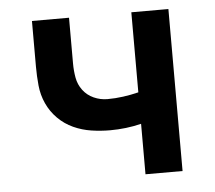

<svg xmlns="http://www.w3.org/2000/svg" viewBox="-43 -567 686 614"><g transform="rotate(-5 300.0 -260.0)"><path d="M400 0V-162Q376 -156 350.5 -153Q325 -150 300 -150Q270 -150 240 -154.5Q210 -159 182.5 -171.5Q155 -184 133.5 -205.5Q112 -227 99.5 -254.5Q87 -282 84 -312.5Q81 -343 81 -373V-520H200V-373Q200 -350 204 -327.5Q208 -305 221.5 -287Q235 -269 256 -259.5Q277 -250 300 -250Q325 -250 350.5 -253.5Q376 -257 400 -263V-520H519V0Z"/></g></svg>

Font: R Plex Mono
Style: Bold
Weight: 700
Monospace: yes
Designer: Belleve Invis
Foundry: Belleve Invis
Version: Version 31.8.0